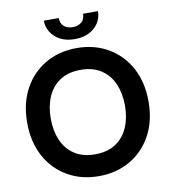

<svg xmlns="http://www.w3.org/2000/svg" viewBox="-96 -979 953 1075"><g transform="rotate(-10 380.0 -441.5)"><path d="M380 14Q280 14 202 -31.2Q124 -76.5 79.5 -158.2Q35 -240 35 -350Q35 -460 79.5 -541.8Q124 -623.5 202 -668.8Q280 -714 380 -714Q480 -714 558 -668.8Q636 -623.5 680.5 -541.8Q725 -460 725 -350Q725 -240 680.5 -158.2Q636 -76.5 558 -31.2Q480 14 380 14ZM380 -110Q450 -110 497 -141Q544 -172 567.5 -226.2Q591 -280.5 591 -350Q591 -419.5 567.5 -473.8Q544 -528 497 -559Q450 -590 380 -590Q310 -590 263 -559Q216 -528 192.5 -473.8Q169 -419.5 169 -350Q169 -280.5 192.5 -226.2Q216 -172 263 -141Q310 -110 380 -110ZM380 -765Q332.5 -765 298 -783Q263.5 -801 244.8 -831Q226 -861 226 -897H311Q311 -866.5 329.8 -849.8Q348.5 -833 380 -833Q411.5 -833 430.2 -849.8Q449 -866.5 449 -897H534Q534 -861 515.5 -831Q497 -801 462.5 -783Q428 -765 380 -765Z"/></g></svg>

Font: Cabin Resolve
Style: Bold-Resolve
Weight: 700
Designer: Pablo Impallari
Foundry: Pablo Impallari. http://www.impallari.com Igino Marini. http://www.ikern.com
Version: Version 3.001